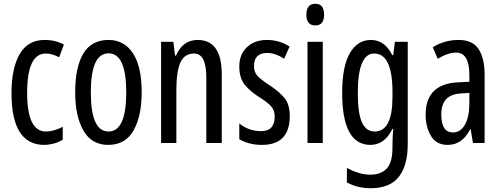

<svg xmlns="http://www.w3.org/2000/svg" viewBox="-20 -759 2653 1019"><path d="M215 10Q238 10 265 3Q292 -4 313 -18V-86Q265 -61 224 -61Q124 -61 124 -266Q124 -475 223 -475Q256 -475 294 -455L319 -522Q275 -547 217 -547Q128 -547 84.5 -472Q41 -397 41 -265Q41 10 215 10Z M732 -269Q732 -406 685.5 -476.5Q639 -547 556 -547Q465 -547 422 -474.5Q379 -402 379 -269Q379 -143 422.5 -66.5Q466 10 554 10Q646 10 689 -67Q732 -144 732 -269ZM462 -269Q462 -476 556 -476Q650 -476 650 -269Q650 -61 556 -61Q462 -61 462 -269Z M1029 -547Q950 -547 914 -464H909L900 -537H835V0H916V-279Q916 -382 938 -428.5Q960 -475 1010 -475Q1075 -475 1075 -348V0H1157V-364Q1157 -547 1029 -547Z M1518 -144Q1518 -206 1488 -241Q1458 -276 1410 -307Q1365 -336 1346.5 -356Q1328 -376 1328 -408Q1328 -478 1398 -478Q1442 -478 1488 -447L1517 -512Q1462 -547 1397 -547Q1331 -547 1290.5 -508.5Q1250 -470 1250 -406Q1250 -344 1279.5 -308.5Q1309 -273 1358 -242Q1402 -215 1420 -193.5Q1438 -172 1438 -141Q1438 -63 1366 -63Q1300 -63 1250 -104V-20Q1272 -7 1302.5 1.5Q1333 10 1370 10Q1518 10 1518 -144Z M1654 -739Q1606 -739 1606 -681Q1606 -624 1654 -624Q1700 -624 1700 -681Q1700 -739 1654 -739ZM1693 -537H1612V0H1693Z M1966 -475Q2063 -475 2063 -270V-245Q2063 -61 1969 -61Q1923 -61 1901 -109.5Q1879 -158 1879 -265Q1879 -475 1966 -475ZM1949 -547Q1877 -547 1836.5 -476.5Q1796 -406 1796 -266Q1796 10 1946 10Q2021 10 2063 -75H2067Q2065 -51 2064 -29.5Q2063 -8 2063 9V25Q2063 103 2032.5 135.5Q2002 168 1944 168Q1887 168 1821 132V209Q1877 240 1946 240Q2050 240 2097 179Q2144 118 2144 6V-537H2076L2067 -466H2062Q2022 -547 1949 -547Z M2471 -266V-212Q2471 -138 2447.5 -97Q2424 -56 2384 -56Q2322 -56 2322 -152Q2322 -257 2425 -263ZM2415 -547Q2338 -547 2277 -508L2303 -447Q2358 -480 2401 -480Q2471 -480 2471 -360V-325L2411 -322Q2239 -314 2239 -150Q2239 -86 2267 -38Q2295 10 2356 10Q2434 10 2476 -74H2478L2490 0H2552V-362Q2552 -450 2520 -498.5Q2488 -547 2415 -547Z"/></svg>

Font: Noto Sans Display Condensed
Style: Regular
Weight: 400
Width: 3
Designer: Monotype Design Team
Foundry: Monotype Imaging Inc.
Version: Version 1.900